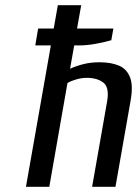

<svg xmlns="http://www.w3.org/2000/svg" viewBox="-20 -720 530 740"><path d="M80 0 176 -545H116L127 -610H187L203 -700H293L277 -610H417L409 -565Q385 -558 350.5 -551.5Q316 -545 286 -545H266L250 -455Q274 -466 302 -473Q330 -480 364 -480Q407 -480 437.5 -467.5Q468 -455 481 -422.5Q494 -390 483 -330L425 0H335L393 -330Q402 -383 378.5 -401.5Q355 -420 314 -420Q295 -420 274 -414Q253 -408 240 -400L170 0Z"/></svg>

Font: Cuprum
Style: Italic
Weight: 400
Italic angle: -10°
Designer: Jovanny Lemonad
Foundry: Jovanny Lemonad
Version: Version 3.000